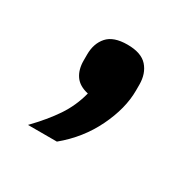

<svg xmlns="http://www.w3.org/2000/svg" viewBox="-74 -207 427 420"><g transform="rotate(30 139.5 3.5)"><path d="M140 -127Q175 -127 190.5 -109.5Q206 -92 206 -64V-49Q206 -4 181.5 46.5Q157 97 112 134H39Q70 102 89.5 73Q109 44 118 9Q95 4 84.5 -11Q74 -26 74 -49V-64Q74 -92 89.5 -109.5Q105 -127 140 -127Z"/></g></svg>

Font: IBM Plex Sans Devanagari Text
Style: Regular
Weight: 450
Designer: Mike Abbink, Paul van der Laan, Pieter van Rosmalen, Erin McLaughlin
Foundry: Bold Monday
Version: Version 1.1